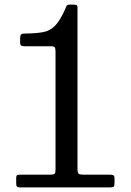

<svg xmlns="http://www.w3.org/2000/svg" viewBox="-20 -810 565 830"><path d="M50 -19Q50 -7.5 53 -3.8Q56 0 67 0H458Q469.5 0 472.2 -4Q475 -8 475 -20V-40Q475 -51 469 -53Q463 -55 453 -55H342Q324 -55 319.5 -59.2Q315 -63.5 315 -81V-777Q315 -786.5 310.2 -788.2Q305.5 -790 296 -790H282Q269.5 -790 267.2 -783.5Q265 -777 261 -769Q239.5 -721 218.2 -699Q197 -677 166.8 -671.2Q136.5 -665.5 88 -665Q74 -665 70.5 -660.2Q67 -655.5 67 -642V-627Q67 -615 72.5 -612.5Q78 -610 89 -610H201Q214 -610 217 -605Q220 -600 220 -586.5V-76Q220 -63.5 216.2 -59.2Q212.5 -55 199 -55H70Q59 -55 54.5 -53Q50 -51 50 -40Z"/></svg>

Font: Besley
Style: Regular
Weight: 400
Designer: Owen Earl
Foundry: indestructible type*
Version: Version 4.000